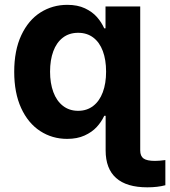

<svg xmlns="http://www.w3.org/2000/svg" viewBox="-20 -573 713 805"><path d="M39.6 -272Q39.6 -361.8 69.3 -425.3Q99.1 -488.8 149.7 -520.8Q200.2 -552.7 262.2 -552.7Q305.2 -552.7 336.2 -538.1Q367.2 -523.4 386.5 -501.5Q405.8 -479.5 417 -454.1H422.4V-545.9H567.9V0H422.9V-87.4H417Q405.3 -62 385.5 -40.5Q365.7 -19 334.7 -4.9Q303.7 9.3 261.7 9.3Q198.7 9.3 148.2 -23.7Q97.7 -56.6 68.6 -120.1Q39.6 -183.6 39.6 -272ZM424.8 -272.5Q424.8 -322.3 411.1 -358.9Q397.5 -395.5 371.1 -415.5Q344.7 -435.5 307.6 -435.5Q270 -435.5 243.4 -415Q216.8 -394.5 203.4 -357.9Q189.9 -321.3 189.9 -272.5Q189.9 -224.1 203.6 -187Q217.3 -149.9 243.9 -129.2Q270.5 -108.4 307.6 -108.4Q344.2 -108.4 370.6 -128.7Q397 -148.9 410.9 -186Q424.8 -223.1 424.8 -272.5ZM422.9 57.6V-102.5H567.9V57.6Q567.9 81.5 582 91.6Q596.2 101.6 629.9 101.6Q647 101.6 673.3 98.1V203.6Q640.6 212.4 597.7 212.4Q510.7 212.4 466.8 173.3Q422.9 134.3 422.9 57.6Z"/></svg>

Font: Inter RS Variable
Style: Regular
Weight: 400
Designer: Rasmus Andersson (customised by Maria Ramos and Noel Pretorius)
Foundry: rsms
Version: Version 3.001;Glyphs 3.2.3 (3260)